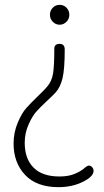

<svg xmlns="http://www.w3.org/2000/svg" viewBox="-20 -766 430 792"><path d="M36 -174Q36 -219 53 -259.5Q70 -300 89 -321Q108 -342 137 -370Q166 -398 174 -408Q194 -431 199 -463.5Q204 -496 204 -565Q204 -585 226 -585Q247 -585 247 -562Q247 -481 238 -443.5Q229 -406 209 -384Q200 -374 172 -348Q144 -322 128 -303.5Q112 -285 97 -250.5Q82 -216 82 -177Q82 -111 118.5 -74.5Q155 -38 225 -38Q263 -38 288.5 -49Q314 -60 327 -71.5Q340 -83 347 -83Q354 -83 360 -76.5Q366 -70 366 -61Q366 -38 322 -16Q278 6 221 6Q131 6 83.5 -44.5Q36 -95 36 -174ZM198 -676Q186 -688 186 -705Q186 -722 197.5 -734Q209 -746 226 -746Q243 -746 254.5 -734Q266 -722 266 -705Q266 -688 254 -676Q242 -664 226 -664Q210 -664 198 -676Z"/></svg>

Font: Terminal Dosis
Style: Light
Weight: 300
Designer: EdgarTolentino, PabloImpallari, IginoMarini
Foundry: EdgarTolentino, PabloImpallari, IginoMarini
Version: Version 1.006